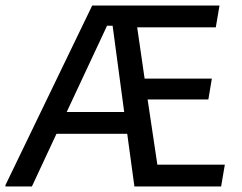

<svg xmlns="http://www.w3.org/2000/svg" viewBox="-48 -670 868 690"><path d="M-28.3 0V-5L283.3 -650H740.8L727.5 -571.7H445L471.7 -387.5H713.3L700.8 -312.5H482.5L517.5 -78.3H760L746.7 0H435L409.2 -189.2H155L66.7 0ZM336.7 -577.5 191.7 -267.5H398.3L356.7 -577.5Z"/></svg>

Font: Familjen Grotesk GF
Style: Italic
Weight: 400
Designer: Anders Wikstroem, Jonas Baeckman, Matilda Gysing, Kristian Moeller
Foundry: Familjen STHML AB
Version: Version 2.000; Beta; Release 4; Build 6